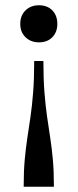

<svg xmlns="http://www.w3.org/2000/svg" viewBox="-20 -537 295 730"><path d="M128 -517Q160 -517 179 -497.5Q198 -478 198 -446Q198 -415 179 -395.5Q160 -376 128 -376Q97 -376 77 -395.5Q57 -415 57 -446Q57 -478 77 -497.5Q97 -517 128 -517ZM110 -305H145Q145 -237 149 -186Q153 -135 159 -93.5Q165 -52 171 -13Q177 26 181 70.5Q185 115 185 173H70Q70 115 74 70.5Q78 26 84 -13Q90 -52 96 -93.5Q102 -135 106 -186Q110 -237 110 -305Z"/></svg>

Font: Inria Serif
Style: Bold
Weight: 700
Designer: Black Foundry Team
Foundry: Black Foundry
Version: Version 1.000; ttfautohint (v1.8.3)